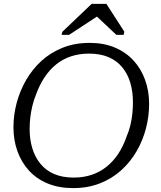

<svg xmlns="http://www.w3.org/2000/svg" viewBox="-20 -948 826 985"><path d="M355 17Q282 17 225 -6.5Q168 -30 129 -72.5Q90 -115 69.5 -172Q49 -229 49 -295Q49 -358 65.5 -420Q82 -482 114 -537.5Q146 -593 192.5 -635.5Q239 -678 301 -703Q363 -728 440 -728Q513 -728 569.5 -704Q626 -680 665 -637.5Q704 -595 724.5 -538Q745 -481 745 -415Q745 -352 729 -290Q713 -228 681 -172.5Q649 -117 602 -74.5Q555 -32 493 -7.5Q431 17 355 17ZM437 -673Q387 -673 344.5 -659Q302 -645 268 -617.5Q234 -590 208 -550.5Q182 -511 164 -461Q153 -434 146 -404.5Q139 -375 135.5 -345.5Q132 -316 132 -287Q132 -232 146 -186.5Q160 -141 188 -107Q216 -73 258.5 -55Q301 -37 358 -37Q408 -37 450 -51Q492 -65 526.5 -92.5Q561 -120 587 -159.5Q613 -199 630 -249Q642 -277 649 -306Q656 -335 659 -364.5Q662 -394 662 -423Q662 -478 648.5 -523.5Q635 -569 607 -603Q579 -637 536.5 -655Q494 -673 437 -673ZM526 -928H450L300 -785L296 -769H334L508 -883L454 -885L577 -769H614L618 -785Z"/></svg>

Font: Roboto Serif 20pt Light
Style: Italic
Weight: 300
Italic angle: -10°
Version: Version 1.007